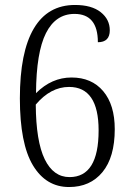

<svg xmlns="http://www.w3.org/2000/svg" viewBox="-20 -743 533 773"><path d="M60 -347Q60 -533 116 -628Q172 -723 282 -723Q349 -723 385.5 -694Q422 -665 422 -621Q422 -573 374 -573Q374 -687 280 -687Q204 -687 165 -609.5Q126 -532 125 -368Q188 -431 268 -431Q349 -431 395.5 -376Q442 -321 442 -223Q442 -110 392.5 -50Q343 10 258 10Q165 10 112.5 -77.5Q60 -165 60 -347ZM377 -218Q377 -393 258 -393Q184 -393 124 -322Q125 -174 160 -102Q195 -30 260 -30Q377 -30 377 -218Z"/></svg>

Font: Noto Serif NarrowLight
Style: Regular
Weight: 300
Width: 4
Designer: Monotype Design Team
Foundry: Monotype Imaging Inc.
Version: Version 1.001